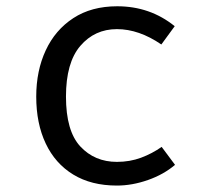

<svg xmlns="http://www.w3.org/2000/svg" viewBox="-20 -571 655 603"><path d="M347.2 -62.6Q387.7 -62.6 422.8 -75.6Q457.9 -88.7 487.7 -109.7L529.7 -53.3Q494.4 -23.1 444.6 -5.6Q394.9 11.8 347.2 11.8Q266.7 11.8 210 -22.8Q153.3 -57.4 123.6 -120.3Q93.8 -183.1 93.8 -267.7Q93.8 -348.7 123.6 -412.8Q153.3 -476.9 210.3 -514.1Q267.2 -551.3 348.2 -551.3Q451.3 -551.3 528.7 -488.7L486.7 -431.3Q416.4 -479.5 347.2 -479.5Q277.4 -479.5 232.3 -426.9Q187.2 -374.4 187.2 -267.7Q187.2 -159.5 232.3 -111Q277.4 -62.6 347.2 -62.6Z"/></svg>

Font: FiraCode Nerd Font Mono
Style: Regular
Weight: 400
Monospace: yes
Designer: Carrois Corporate, Edenspiekermann AG, Nikita Prokopov
Foundry: Carrois Corporate, Edenspiekermann AG, Nikita Prokopov
Version: Version 6.002;Nerd Fonts 3.4.0